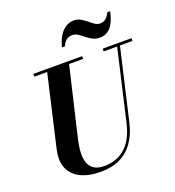

<svg xmlns="http://www.w3.org/2000/svg" viewBox="-173 -1127 1160 1275"><g transform="rotate(-20 407.0 -489.0)"><path d="M320.5 14.5Q239 14.5 181.8 -12.5Q124.5 -39.5 100.5 -93.8Q76.5 -148 95.5 -230L215.5 -750H370.5L250.5 -240Q239.5 -193 237.5 -152.2Q235.5 -111.5 246 -80.2Q256.5 -49 283.2 -31.2Q310 -13.5 356.5 -13.5Q413.5 -13.5 460 -36.8Q506.5 -60 539.8 -108Q573 -156 590 -230L710 -750H730L609.5 -230Q591.5 -151.5 553.8 -96.8Q516 -42 457.8 -13.8Q399.5 14.5 320.5 14.5ZM120.5 -730.5V-750H465.5V-730.5ZM610.5 -730.5V-750H814V-730.5ZM619.5 -825Q590 -825 567.8 -837Q545.5 -849 526.5 -864.5Q507.5 -880 489.2 -892Q471 -904 449.5 -904Q426.5 -904 410.2 -892.2Q394 -880.5 379.5 -850H359.5Q369.5 -892.5 388.5 -924.5Q407.5 -956.5 434 -974.2Q460.5 -992 492.5 -992Q519 -992 540.5 -980Q562 -968 580.2 -952.5Q598.5 -937 615.8 -925Q633 -913 652 -913Q675 -913 691.5 -925.2Q708 -937.5 722 -967H742Q732 -919.5 715.5 -888Q699 -856.5 675.2 -840.8Q651.5 -825 619.5 -825Z"/></g></svg>

Font: Bodoni Moda 11pt
Style: Bold Italic
Weight: 700
Italic angle: -13°
Designer: Owen Earl
Foundry: indestructible type
Version: Version 2.004